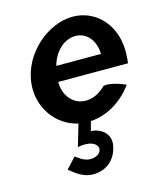

<svg xmlns="http://www.w3.org/2000/svg" viewBox="-113 -578 775 922"><g transform="rotate(-15 274.5 -116.5)"><path d="M421 -287H199C215 -349 264 -402 324 -402C381 -402 420 -353 421 -287ZM188 -210H535C536 -222 538 -234 538 -246C548 -395 453 -495 335 -495C212 -495 79 -382 62 -241C47 -118 125 -15 230 8L198 117C203 116 216 112 239 113C277 114 301 134 295 157C290 177 267 188 241 188C208 188 180 161 171 156L122 209C137 217 177 262 235 262C311 262 354 212 364 151C374 92 322 59 278 59L291 12C369 7 446 -35 502 -112C482 -121 432 -142 394 -136C359 -101 322 -87 287 -89C227 -93 187 -146 188 -210Z"/></g></svg>

Font: Bluebird
Style: NrwObl
Weight: 400
Designer: Jasper
Foundry: Cannot Into Space Fonts
Version: Version 0.98